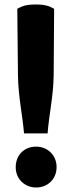

<svg xmlns="http://www.w3.org/2000/svg" viewBox="-20 -822 322 855"><path d="M221 -783 219 -489C218 -393 198 -311 192 -228H87C80 -312 61 -392 60 -489L57 -783C74 -791 87 -802 139 -802C191 -802 204 -791 221 -783ZM232 -78C232 -23 191 13 141 13C92 13 50 -23 50 -77C50 -130 86 -169 141 -169C191 -169 232 -132 232 -78Z"/></svg>

Font: Repo ExtraBold
Style: Bold
Weight: 700
Designer: Stefan Peev
Foundry: Context Ltd
Version: Version 1.502